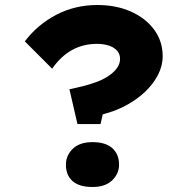

<svg xmlns="http://www.w3.org/2000/svg" viewBox="-20 -735 754 766"><path d="M289 -240 257 -379Q282 -384 310 -391Q338 -398 364 -407.5Q390 -417 411.5 -431Q433 -445 446 -462.5Q459 -480 459 -500Q459 -521 445.5 -534.5Q432 -548 411.5 -554Q391 -560 367 -560Q312 -560 267.5 -535.5Q223 -511 188 -461L79 -570Q130 -637 204.5 -676Q279 -715 368 -715Q444 -715 503 -688.5Q562 -662 595.5 -616Q629 -570 629 -511Q629 -472 610 -435.5Q591 -399 558 -368Q525 -337 482 -314Q439 -291 390 -279L381 -240ZM243 -78Q243 -115 270.5 -141.5Q298 -168 349 -168Q401 -168 428 -144Q455 -120 455 -78Q455 -42 427.5 -15.5Q400 11 349 11Q296 11 269.5 -12.5Q243 -36 243 -78Z"/></svg>

Font: Lexend Giga
Style: Bold
Weight: 700
Version: Version 1.007